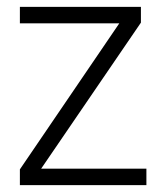

<svg xmlns="http://www.w3.org/2000/svg" viewBox="-20 -540 485 560"><path d="M38 0V-46L328 -472H38V-520H391V-474L100 -48H407V0Z"/></svg>

Font: Mach ExtraLight
Style: Regular
Weight: 250
Version: Version 1.002